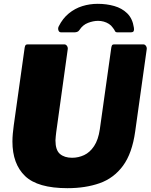

<svg xmlns="http://www.w3.org/2000/svg" viewBox="-20 -974 788 1004"><path d="M687 -287Q671 -172 623 -107Q575 -42 501 -16Q427 10 333 10Q177 10 111 -53.5Q45 -117 45 -234Q45 -254 47 -275.5Q49 -297 52 -319L109 -725Q111 -736 114.5 -739Q118 -742 126 -742H316Q325 -742 330.5 -733.5Q336 -725 334 -715L274 -283Q273 -271 271.5 -260.5Q270 -250 270 -240Q270 -189 293.5 -169Q317 -149 357 -149Q390 -149 420 -163Q450 -177 472 -210Q494 -243 502 -298L562 -725Q564 -736 567 -739Q570 -742 579 -742H729Q738 -742 743.5 -733.5Q749 -725 747 -715L687 -287ZM299 -805Q289 -805 285.5 -815.5Q282 -826 287 -836Q308 -878 340 -904Q372 -930 410.5 -942Q449 -954 491 -954Q537 -954 577.5 -942.5Q618 -931 645.5 -904Q673 -877 680 -830Q682 -820 679.5 -812.5Q677 -805 664 -805H593Q584 -805 581 -812Q578 -819 570 -829Q562 -841 549.5 -849Q537 -857 522.5 -861Q508 -865 493 -865Q468 -865 440.5 -854.5Q413 -844 396 -818Q391 -810 384 -807.5Q377 -805 371 -805H299Z"/></svg>

Font: Libre Franklin Thin Black
Style: Italic
Weight: 900
Italic angle: -8°
Version: Version 2.000